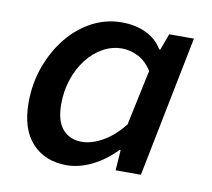

<svg xmlns="http://www.w3.org/2000/svg" viewBox="-63 -574 727 658"><g transform="rotate(10 300.0 -245.5)"><path d="M208 12Q133 12 88 -36.5Q43 -85 43 -177Q43 -244 64.5 -303Q86 -362 122.5 -407Q159 -452 207.5 -477.5Q256 -503 310 -503Q360 -503 397 -484.5Q434 -466 452 -434H456L477 -491H563L465 0H377L382 -71H378Q342 -33 297 -10.5Q252 12 208 12ZM245 -76Q279 -76 317.5 -97.5Q356 -119 390 -162L431 -355Q411 -387 383 -401Q355 -415 327 -415Q292 -415 260.5 -397.5Q229 -380 205 -349Q181 -318 167.5 -277.5Q154 -237 154 -192Q154 -132 179 -104Q204 -76 245 -76Z"/></g></svg>

Font: Source Code Pro SemiBold
Style: Italic
Weight: 600
Italic angle: -11°
Monospace: yes
Designer: Paul D. Hunt, Teo Tuominen
Foundry: Adobe Systems Incorporated
Version: Version 1.016;hotconv 1.0.116;makeotfexe 2.5.65601